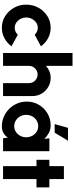

<svg xmlns="http://www.w3.org/2000/svg" viewBox="615 -1405 803 2073"><g transform="rotate(90 1016.5 -368.5)"><path d="M355 -159 480 -91Q445.5 -44 393.5 -15.5Q341.5 13 280 13Q211 13 154.2 -22.5Q97.5 -58 63.8 -117.8Q30 -177.5 30 -250Q30 -323 63.8 -383Q97.5 -443 154.2 -478.5Q211 -514 280 -514Q341.5 -514 393.5 -485.5Q445.5 -457 480 -409L355 -341.5Q323.5 -375 280 -375Q248.5 -375 223.5 -357.5Q198.5 -340 183.8 -311.5Q169 -283 169 -250Q169 -217.5 183.8 -189.2Q198.5 -161 223.5 -143.5Q248.5 -126 280 -126Q322.5 -126 355 -159Z M1017 -318V0H877.5V-280Q877.5 -318.5 850.2 -345.8Q823 -373 784.5 -373Q746 -373 718.8 -345.8Q691.5 -318.5 691.5 -280V0H552.5L552 -750H691L691.5 -463.5Q717 -487 750.2 -500.5Q783.5 -514 821 -514Q875 -514 919.5 -487.5Q964 -461 990.5 -416.8Q1017 -372.5 1017 -318Z M1473 -500H1612.5V0H1472.5L1466 -51.5Q1446.5 -22.5 1416.2 -4.8Q1386 13 1345.5 13Q1289.5 13 1241 -8Q1192.5 -29 1155.5 -66Q1118.5 -103 1097.8 -151.8Q1077 -200.5 1077 -256.5Q1077 -327.5 1111.2 -386Q1145.5 -444.5 1203.8 -479.2Q1262 -514 1333 -514Q1378.5 -514 1415 -494.5Q1451.5 -475 1479.5 -446ZM1342 -120.5Q1376 -120.5 1403 -138Q1430 -155.5 1446 -184.8Q1462 -214 1462 -250Q1462 -286 1446 -315.2Q1430 -344.5 1403 -362Q1376 -379.5 1342 -379.5Q1307.5 -379.5 1280 -362Q1252.5 -344.5 1236.2 -315.2Q1220 -286 1220 -250Q1220 -214 1236.5 -184.8Q1253 -155.5 1280.8 -138Q1308.5 -120.5 1342 -120.5ZM1320 -557 1360 -701H1499L1412.5 -557Z M2003 -361H1913V0H1774V-361H1705.5V-500H1774V-657H1913V-500H2003Z"/></g></svg>

Font: Urbanist ExtraBold
Style: Regular
Weight: 800
Designer: Corey Hu
Foundry: Corey Hu
Version: Version 1.330; ttfautohint (v1.8.4.7-5d5b)